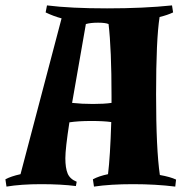

<svg xmlns="http://www.w3.org/2000/svg" viewBox="-44 -682 708 711"><path d="M130 -662Q217 -651 352.5 -651Q488 -651 593 -662L597 -636Q576 -626 547 -619Q534 -536 534 -332.5Q534 -129 548 -34Q587 -27 608 -17L605 9Q533 0 448.5 0Q364 0 304 9L300 -18Q322 -30 356 -37Q364 -101 368 -230Q341 -234 293.5 -234Q246 -234 213 -229Q198 -132 198 -96Q198 -60 206.5 -39.5Q215 -19 240 -9L237 7Q183 0 108.5 0Q34 0 -20 9L-24 -18Q-4 -29 32 -37L184 -614Q154 -622 125 -636ZM369 -326Q369 -500 358 -593Q346 -598 319 -598Q292 -598 274 -593L223 -301Q259 -297 300.5 -297Q342 -297 369 -301Z"/></svg>

Font: Almendra
Style: Bold
Weight: 700
Designer: Ana Sanfelippo
Foundry: Ana Sanfelippo
Version: Version 1.004